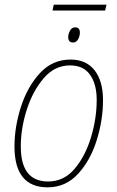

<svg xmlns="http://www.w3.org/2000/svg" viewBox="-20 -792 502 822"><path d="M184 10Q261 10 314 -47.5Q367 -105 394 -191.5Q421 -278 421 -363Q421 -445 385 -491Q349 -537 282 -537Q204 -537 150.5 -478.5Q97 -420 69.5 -334Q42 -248 42 -165Q42 10 184 10ZM186 -15Q69 -15 69 -165Q69 -242 94.5 -322Q120 -402 167 -457Q214 -512 280 -512Q337 -512 365.5 -472Q394 -432 394 -364Q394 -286 370 -205.5Q346 -125 300 -70Q254 -15 186 -15ZM205 -747H430L436 -772H210ZM293 -610Q307 -610 314.5 -624Q322 -638 322 -652Q322 -675 302 -675Q287 -675 279.5 -660.5Q272 -646 272 -633Q272 -610 293 -610Z"/></svg>

Font: Noto Sans UI SemiCondensed Thin
Style: Italic
Weight: 250
Width: 4
Italic angle: -12°
Designer: Monotype Design Team
Foundry: Monotype Imaging Inc.
Version: Version 1.901